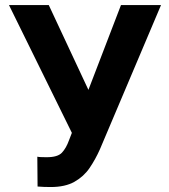

<svg xmlns="http://www.w3.org/2000/svg" viewBox="-20 -731 671 761"><path d="M286.1 -259.3 459.5 -710.9H618.2L376 -139.2Q358.4 -99.6 335.2 -65.4Q312 -31.3 275.1 -10.5Q238.3 10.3 180.7 10.3Q169.4 10.3 153.8 9.8Q138.2 9.3 128.9 8.3L127.9 -109.9Q133.8 -108.4 146.7 -108.2Q159.7 -107.9 165.5 -107.9Q208.5 -107.9 225.3 -125.7Q242.2 -143.6 253.4 -174.8ZM173.3 -710.9 334 -367.2 378.9 -198.2 268.6 -196.8 15.6 -710.9Z"/></svg>

Font: RobotoDEMO
Style: Regular
Weight: 400
Designer: Christian Robertson
Foundry: Google
Version: Version 2.136